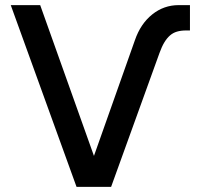

<svg xmlns="http://www.w3.org/2000/svg" viewBox="-20 -730 784 750"><path d="M279 0 22 -710H137L347 -121L507 -573Q529 -637 574.5 -673.5Q620 -710 678 -710H722V-611H706Q687 -611 671.5 -606.5Q656 -602 644 -591.5Q632 -581 622 -564.5Q612 -548 603 -523L414 0Z"/></svg>

Font: Geist Med
Style: Regular
Weight: 400
Designer: Basement.studio, Andrés Briganti, Mateo Zaragoza
Foundry: Basement.studio, Vercel, Andrés Briganti, Guido Ferreyra, Mateo Zaragoza
Version: Version 1.401